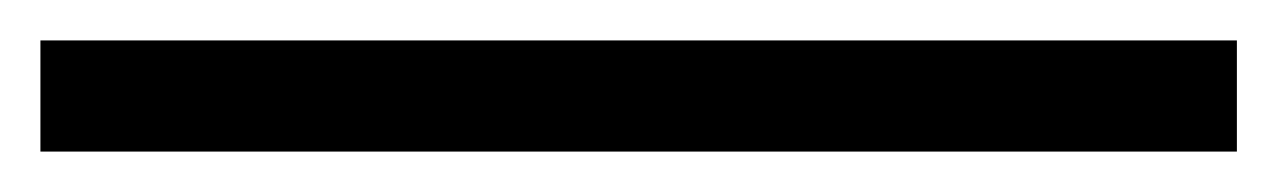

<svg xmlns="http://www.w3.org/2000/svg" viewBox="-26 0 632 95"><path d="M-6 75H586V20H-6Z"/></svg>

Font: Noto Serif JP SemiBold
Style: Regular
Weight: 600
Designer: Ryoko NISHIZUKA 西塚涼子 (kana & ideographs); Frank Grießhammer (Latin, Greek & Cyrillic); Wenlong ZHANG 张文龙 (bopomofo); San
Foundry: Adobe
Version: Version 2.001;hotconv 1.1.0;makeotfexe 2.6.0